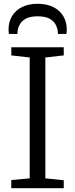

<svg xmlns="http://www.w3.org/2000/svg" viewBox="-20 -992 396 1012"><path d="M136.5 -52V-689L39.5 -700V-743H316V-700L219 -689V-52L316 -42V0H39.5V-43ZM178.5 -972Q226 -972 260.5 -955Q295 -938 313.5 -907.2Q332 -876.5 332 -836Q332 -831 331.5 -825Q331 -819 330 -813H285Q285 -816 285 -820.5Q285 -825 284 -830Q281.5 -848 271.5 -865.5Q261.5 -883 239.2 -894.5Q217 -906 178.5 -906Q140 -906 118 -894.5Q96 -883 85.8 -865.5Q75.5 -848 73 -830Q72.5 -825 72.2 -820.5Q72 -816 72 -813H27Q26 -819 25.5 -825Q25 -831 25 -836Q25 -876.5 43.5 -907.2Q62 -938 96.5 -955Q131 -972 178.5 -972Z"/></svg>

Font: Merriweather 7pt Light
Style: Regular
Weight: 300
Designer: Eben Sorkin
Foundry: Eben Sorkin
Version: Version 2.200;gftools[0.9.31]